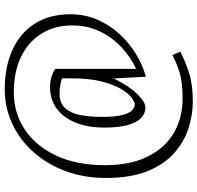

<svg xmlns="http://www.w3.org/2000/svg" viewBox="-32 -668 850 827"><g transform="rotate(-90 393.5 -254.0)"><path d="M370 151Q315 151 257 133Q199 115 150 72.5Q101 30 71 -42.5Q41 -115 41 -224Q41 -319 71 -398.5Q101 -478 153.5 -536.5Q206 -595 275 -627Q344 -659 423 -659Q520 -659 592.5 -626Q665 -593 705.5 -530Q746 -467 746 -376Q746 -315 723.5 -262Q701 -209 662.5 -166.5Q624 -124 576 -94.5Q528 -65 477 -51L470 -182V-190Q436 -122 401.5 -87.5Q367 -53 345 -53Q328 -53 312 -62Q296 -71 284 -91.5Q272 -112 265 -146Q258 -180 258 -229Q258 -302 279.5 -354.5Q301 -407 340 -435.5Q379 -464 432 -464Q455 -464 475.5 -458Q496 -452 511 -441V-93Q560 -116 602.5 -155Q645 -194 671.5 -248Q698 -302 698 -369Q698 -443 663.5 -499.5Q629 -556 564.5 -588Q500 -620 409 -620Q321 -620 250 -573Q179 -526 137.5 -438Q96 -350 96 -228Q96 -119 132.5 -44.5Q169 30 234 68.5Q299 107 384 107Q454 107 496.5 93.5Q539 80 570 63L585 97Q543 119 493 135Q443 151 370 151ZM358 -99Q368 -99 386.5 -112.5Q405 -126 424 -157.5Q443 -189 456.5 -241.5Q470 -294 470 -372V-412Q457 -417 440.5 -420Q424 -423 405 -423Q363 -423 341 -398Q319 -373 311.5 -331.5Q304 -290 304 -240Q304 -184 312 -153Q320 -122 332.5 -110.5Q345 -99 358 -99Z"/></g></svg>

Font: Ancizar Sans Thin
Style: Regular
Weight: 100
Designer: Cesar Puertas, Viviana Monsalve, Julian Moncada, Julian Prieto, Jose Castro, Mariel Hernandez, Felipe Aragon, Sara Alarc
Version: Version 8.100